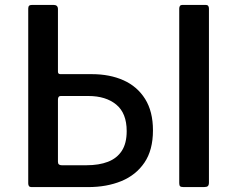

<svg xmlns="http://www.w3.org/2000/svg" viewBox="-20 -762 966 782"><path d="M603 -231Q603 -151 568.5 -100Q534 -49 474.5 -24.5Q415 0 339 0H108Q95 0 95 -15V-727Q95 -735 98.5 -738.5Q102 -742 111 -742H198Q216 -742 216 -725V-470Q216 -460 226 -460H354Q427 -460 483 -435Q539 -410 571 -359Q603 -308 603 -231ZM496 -228Q496 -301 453.5 -336Q411 -371 340 -371H227Q216 -371 216 -356V-103Q216 -89 231 -89H333Q383 -89 419.5 -103Q456 -117 476 -147.5Q496 -178 496 -228ZM723 -742H818Q831 -742 831 -727V-19Q831 -8 826.5 -4Q822 0 810 0H728Q717 0 713.5 -3.5Q710 -7 710 -16V-727Q710 -742 723 -742Z"/></svg>

Font: Libre Franklin Medium
Style: Regular
Weight: 500
Designer: Pablo Impallari, Rodrigo Fuenzalida, Nhung Nguyen
Foundry: Impallari Type
Version: Version 3.000